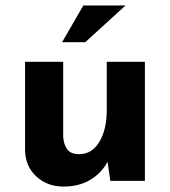

<svg xmlns="http://www.w3.org/2000/svg" viewBox="-20 -664 624 705"><path d="M213 21Q154 21 114 -15.5Q74 -52 72 -110V-437H212V-162Q214 -133 227 -115.5Q240 -98 271 -98Q318 -98 345 -143.5Q372 -189 372 -259V-437H512V0H385L375 -70Q353 -29 312 -4Q271 21 213 21ZM441 -644 293 -509H208L286 -644Z"/></svg>

Font: Reem Kufi
Style: Bold
Weight: 700
Designer: Khaled Hosny
Version: Version 1.001